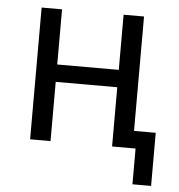

<svg xmlns="http://www.w3.org/2000/svg" viewBox="-49 -563 698 749"><g transform="rotate(5 300.0 -188.0)"><path d="M84 -516H164V-300H405V-516H485V-68H570V140H497V0H405V-232H164V0H84Z"/></g></svg>

Font: PlemolJP35 Console
Style: Regular
Weight: 400
Version: v2.0.3; ttfautohint (v1.8.4.7-5d5b-dirty) -l 6 -r 45 -G 200 